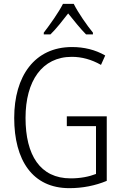

<svg xmlns="http://www.w3.org/2000/svg" viewBox="-20 -970 639 1000"><path d="M364 -950H308C286 -906 239 -840 208 -800V-791H243C273 -820 307 -864 335 -900C365 -863 398 -821 428 -791H464V-800C435 -835 386 -905 364 -950ZM328 -364V-313H480V-64C444 -50 400 -41 348 -41C189 -41 113 -162 113 -356C113 -548 199 -674 354 -674C406 -674 457 -660 506 -632L528 -681C476 -711 418 -725 355 -725C160 -725 54 -573 54 -356C54 -136 149 10 341 10C410 10 476 -3 536 -28V-364Z"/></svg>

Font: Noto Sans Display SemiCondensed Light
Style: Regular
Weight: 300
Width: 4
Designer: Monotype Design Team
Foundry: Monotype Imaging Inc.
Version: Version 1.900